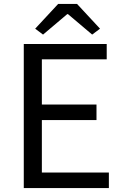

<svg xmlns="http://www.w3.org/2000/svg" viewBox="-20 -957 629 977"><path d="M101 0V-733H523V-655H193V-425H471V-346H193V-79H534V0ZM199 -781 159 -811 276 -937H372L489 -811L449 -781L326 -885H322Z"/></svg>

Font: Chocolate Classical Sans
Style: Regular
Weight: 400
Designer: 田海東、宇文滿月
Foundry: Moonlit Owen
Version: Version 1.001